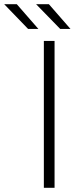

<svg xmlns="http://www.w3.org/2000/svg" viewBox="-87 -895 402 915"><path d="M122 -700H173V0H122ZM-67 -875H-7L96 -757H47ZM85 -875H146L249 -757H200Z"/></svg>

Font: Hilab Light
Style: Regular
Weight: 300
Designer: Cristianderson Lima
Foundry: Cristianderson
Version: Version 1.0